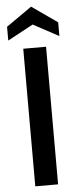

<svg xmlns="http://www.w3.org/2000/svg" viewBox="-61 -941 394 973"><g transform="rotate(-5 136.0 -454.5)"><path d="M78 -700H194V0H78ZM266 -818V-748L136 -818L6 -748V-818L136 -909Z"/></g></svg>

Font: Cabin SemiBold
Style: Regular
Weight: 600
Designer: Pablo Impallari
Foundry: Pablo Impallari. http://www.impallari.com Igino Marini. http://www.ikern.com
Version: Version 2.001